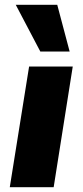

<svg xmlns="http://www.w3.org/2000/svg" viewBox="-20 -785 347 805"><path d="M21 0 102 -506H285L205 0ZM149 -569 46 -765H220L272 -569Z"/></svg>

Font: Nunito Sans 7pt SemiCondensed Black
Style: Italic
Weight: 900
Width: 4
Italic angle: -9°
Designer: Vernon Adams
Foundry: Vernon Adams
Version: Version 3.101;gftools[0.9.27]